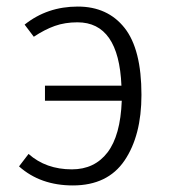

<svg xmlns="http://www.w3.org/2000/svg" viewBox="-20 -554 515 585"><path d="M202 11Q103 11 38 -47L67 -85Q120 -38 199 -38Q268 -38 307.5 -89.5Q347 -141 351 -247H117V-293H350Q342 -486 216 -486Q178 -486 147 -475Q116 -464 83 -442L55 -479Q124 -534 217 -534Q308 -534 359.5 -469Q411 -404 411 -265Q411 -141 359.5 -65Q308 11 202 11Z"/></svg>

Font: Trujillo Light
Style: Regular
Weight: 300
Designer: Fira Sans original fonts by bBox Type GmbH, Carrois Corporate GbR, & Edenspiekermann AG / Changes by Cristiano Sobral
Foundry: Fira Sans original fonts by bBox Type GmbH, Carrois Corporate GbR, & Edenspiekermann AG / Changes by Cristiano Sobral
Version: Version 4.301;July 28, 2020;FontCreator 13.0.0.2655 64-bit